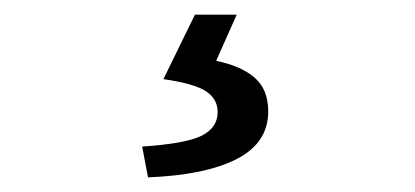

<svg xmlns="http://www.w3.org/2000/svg" viewBox="-20 -22 566 262"><path d="M182 220 174 178Q234 174 255.5 163Q277 152 277 131Q277 113 261 102.5Q245 92 203 86L246 -2H303L275 61Q309 68 327.5 84Q346 100 346 130Q346 173 303 195Q260 217 182 220Z"/></svg>

Font: Narnoor
Style: Regular
Weight: 400
Designer: S. Sridhar Murthy
Foundry: SIL International
Version: Version 3.000